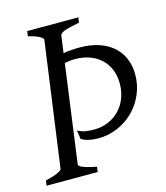

<svg xmlns="http://www.w3.org/2000/svg" viewBox="-96 -690 663 765"><g transform="rotate(-15 235.5 -307.5)"><path d="M294.9 -594.2Q272 -589.8 256.6 -585.9Q241.2 -582 231.9 -578.4Q222.7 -574.7 218.5 -571Q214.4 -567.4 213.9 -564L204.1 -492.7Q235.4 -498 272 -498Q315.4 -498 350.1 -486.6Q384.8 -475.1 408.7 -454.1Q432.6 -433.1 445.3 -403.3Q458 -373.5 458 -336.9Q458 -294.4 441.9 -256.6Q425.8 -218.8 397.7 -190.4Q369.6 -162.1 331.5 -145.5Q293.5 -128.9 250 -128.9Q229.5 -128.9 212.2 -132.8Q194.8 -136.7 181.2 -145L175.8 -181.2Q193.4 -171.9 210 -169.4Q226.6 -167 242.2 -167Q275.4 -167 302.5 -178.7Q329.6 -190.4 348.9 -210.7Q368.2 -231 378.7 -258.5Q389.2 -286.1 389.2 -317.9Q389.2 -351.6 377.9 -377.7Q366.7 -403.8 346.9 -421.6Q327.1 -439.5 300.3 -448.7Q273.4 -458 242.2 -458Q231 -458 220.2 -456.8Q209.5 -455.6 198.7 -453.1L144 -50.8Q143.1 -47.9 146 -44.4Q148.9 -41 157.2 -37.1Q165.5 -33.2 179.7 -29.3Q193.8 -25.4 215.8 -21L212.9 0H2L4.9 -21Q35.6 -27.8 54 -35.9Q72.3 -43.9 73.2 -50.8L144 -564Q145 -569.8 129.9 -578.6Q114.7 -587.4 84 -594.2L86.9 -615.2H297.9Z"/></g></svg>

Font: GentiumAlt
Style: Italic
Weight: 400
Italic angle: -7°
Designer: J. Victor Gaultney
Version: Version 1.02; 2005; OFL release